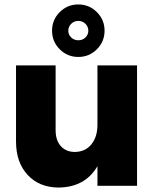

<svg xmlns="http://www.w3.org/2000/svg" viewBox="-20 -835 704 863"><path d="M596 -541V0H418V-88Q363 6 245 8Q157 8 104.5 -48.5Q52 -105 52 -199V-541H230V-250Q230 -204 253.5 -178Q277 -152 317 -152Q364 -153 391 -186.5Q418 -220 418 -274V-541ZM450 -697Q450 -648 415.5 -613.5Q381 -579 332 -579Q283 -579 248.5 -613.5Q214 -648 214 -697Q214 -746 248.5 -780.5Q283 -815 332 -815Q381 -815 415.5 -780.5Q450 -746 450 -697ZM287 -697Q287 -679 300 -666.5Q313 -654 332 -654Q351 -654 364 -666.5Q377 -679 377 -697Q377 -715 364 -728Q351 -741 332 -741Q313 -741 300 -728Q287 -715 287 -697Z"/></svg>

Font: Gontserrat
Style: Bold
Weight: 700
Designer: Julieta Ulanovsky
Foundry: Julieta Ulanovsky
Version: Version 6.001